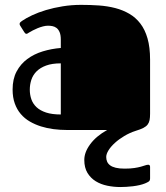

<svg xmlns="http://www.w3.org/2000/svg" viewBox="-20 -524 670 774"><path d="M585 -65.9Q585 -50.3 583 -40Q581.1 -29.8 575.2 -22Q569.3 -14.2 557.9 -8.3Q546.4 -2.4 527.3 3.4Q502.9 11.2 481.2 24.2Q459.5 37.1 443.4 51.8Q427.2 66.4 417.7 81.5Q408.2 96.7 408.2 108.9Q408.2 119.1 411.9 127.7Q415.5 136.2 424.1 142.6Q432.6 148.9 446.8 152.3Q460.9 155.8 482.4 155.8Q505.9 155.8 521.7 153.3Q537.6 150.9 548.1 147.9Q558.6 145 565.4 142.6Q572.3 140.1 577.6 140.1Q580.1 140.1 582.5 141.8Q585 143.6 585 148.4V195.3Q585 204.1 579.6 207.8Q574.2 211.4 564.9 215.3Q555.2 219.2 542.5 222.2Q529.8 225.1 516.1 226.8Q502.4 228.5 489.3 229.2Q476.1 230 465.3 230Q438.5 230 412.4 224.6Q386.2 219.2 365.7 206.5Q345.2 193.8 332.5 172.9Q319.8 151.9 319.8 120.6Q319.8 89.4 344 56.9Q368.2 24.4 412.1 0H249Q222.7 0 196 -3.4Q169.4 -6.8 145.3 -14.4Q121.1 -22 100.1 -34.2Q79.1 -46.4 63.7 -64.5Q48.3 -82.5 39.6 -106.9Q30.8 -131.3 30.8 -163.1Q30.8 -205.6 46.9 -235.8Q63 -266.1 90.1 -286.1Q117.2 -306.2 152.3 -316.9Q187.5 -327.6 225.1 -330.6V-364.3Q225.1 -383.3 220.2 -394.5Q215.3 -405.8 207.8 -411.4Q200.2 -417 191.2 -418.7Q182.1 -420.4 173.8 -420.4Q164.1 -420.4 153.1 -417.5Q142.1 -414.6 131.8 -410.4Q121.6 -406.2 112.3 -401.4Q103 -396.5 96.7 -392.6Q93.8 -390.6 91.3 -389.2Q88.9 -387.7 86.4 -387.7Q82 -387.7 78.1 -394L61.5 -420.4Q59.1 -423.8 59.1 -427.7Q59.1 -431.6 62.3 -434.6Q65.4 -437.5 68.4 -439.5Q84.5 -450.7 109.4 -462.4Q134.3 -474.1 165.3 -483.4Q196.3 -492.7 232.4 -498.5Q268.6 -504.4 307.1 -504.4Q343.8 -504.4 378.7 -502Q413.6 -499.5 444.6 -491.5Q475.6 -483.4 501.2 -468.5Q526.9 -453.6 545.7 -429.2Q564.5 -404.8 574.7 -369.1Q585 -333.5 585 -283.7ZM225.1 -268.6Q189.9 -268.6 166 -259.8Q142.1 -251 127.4 -236.3Q112.8 -221.7 106.4 -202.4Q100.1 -183.1 100.1 -162.6Q100.1 -142.1 106.4 -123.8Q112.8 -105.5 127.4 -91.8Q142.1 -78.1 166 -70.3Q189.9 -62.5 225.1 -62.5Z"/></svg>

Font: Fascinate
Style: Regular
Weight: 900
Designer: Astigmatic (AOETI)
Foundry: Astigmatic (AOETI)
Version: Version 1.000